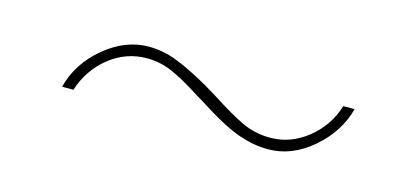

<svg xmlns="http://www.w3.org/2000/svg" viewBox="-29 -473 617 295"><g transform="rotate(15 280.0 -325.5)"><path d="M183 -378Q205 -378 226.5 -370Q248 -362 280 -344Q290 -338 300 -332Q334 -310 354.5 -300.5Q375 -291 399 -291Q431 -291 458 -312.5Q485 -334 495 -367H513Q503 -329 470.5 -301Q438 -273 400 -273Q378 -273 354.5 -281Q331 -289 299 -309L283 -319Q278 -322 273 -325Q245 -343 225.5 -351.5Q206 -360 185 -360Q152 -360 125.5 -339Q99 -318 88 -284H70Q80 -323 113 -350.5Q146 -378 183 -378Z"/></g></svg>

Font: Fixel Italic Variable Display Thin
Style: Italic
Weight: 100
Italic angle: -10°
Designer: AlfaBravo + MacPaw
Foundry: Kyrylo Tkachov, Marchela Mozhyna, Serhii Makarenko, Maria Weinstein, Zakhar Kryvoshyya
Version: Version 1.210;Glyphs 3.2 (3217)